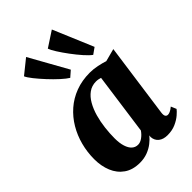

<svg xmlns="http://www.w3.org/2000/svg" viewBox="-261 -991 1102 1102"><g transform="rotate(-45 290.0 -439.5)"><path d="M488 -107.5Q485.5 -88 490.8 -79.8Q496 -71.5 506.5 -71.5Q514 -71.5 524.5 -76Q535 -80.5 551 -93.5L565 -60.5Q558 -50.5 538.5 -33.5Q519 -16.5 489.5 -3.2Q460 10 422 10Q388.5 10 368 -6.2Q347.5 -22.5 345.5 -51.5L347 -63.5Q332.5 -45.5 310.8 -28.5Q289 -11.5 260.8 -0.8Q232.5 10 198 10Q140.5 10 102.2 -16.8Q64 -43.5 45.2 -89Q26.5 -134.5 26.5 -190Q26.5 -247.5 40.8 -301.8Q55 -356 82.8 -402.8Q110.5 -449.5 151 -485Q191.5 -520.5 244 -540.2Q296.5 -560 359.5 -560Q389 -560 420.2 -553.5Q451.5 -547 473.5 -539.5L551 -560ZM384.5 -493Q377 -495.5 368.2 -497.2Q359.5 -499 349.5 -499Q315 -499 289 -480.2Q263 -461.5 244.8 -429.5Q226.5 -397.5 215.2 -357.5Q204 -317.5 199 -274.8Q194 -232 194 -192.5Q194 -153 202.8 -125.8Q211.5 -98.5 227 -84.8Q242.5 -71 263.5 -71Q273 -71 282.2 -74.5Q291.5 -78 300.5 -84.5Q309.5 -91 317.5 -99.2Q325.5 -107.5 332.5 -117.5ZM259.5 -618Q241 -629 213 -654.5Q185 -680 156.5 -710.8Q128 -741.5 106.2 -769Q84.5 -796.5 78 -812L165 -882L295 -649ZM446 -618Q428 -631 403.2 -659Q378.5 -687 353.8 -720.2Q329 -753.5 310.5 -782.8Q292 -812 287 -827.5L381 -889L484 -645Z"/></g></svg>

Font: Merriweather 36pt Black
Style: Italic
Weight: 900
Italic angle: -7.8°
Version: Version 2.101